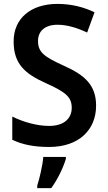

<svg xmlns="http://www.w3.org/2000/svg" viewBox="-20 -744 552 985"><path d="M473 -202C473 -307 415 -359 307 -407C206 -453 175 -476 175 -534C175 -582 208 -617 275 -617C324 -617 377 -601 427 -577L465 -681C413 -706 349 -724 275 -724C140 -724 49 -651 50 -530C50 -416 109 -365 214 -318C316 -272 348 -247 348 -191C348 -136 308 -98 232 -98C170 -98 99 -118 43 -146V-27C95 -2 155 10 232 10C385 10 473 -78 473 -202ZM318 71V61H202C199 102 183 172 171 208V221H243C276 176 304 117 318 71Z"/></svg>

Font: Noto Sans Lao Looped SemiCondensed SemiBold
Style: Regular
Weight: 600
Width: 4
Designer: Mark Frömberg, Ben Mitchell
Foundry: The Fontpad Ltd
Version: Version 1.002